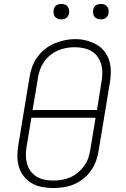

<svg xmlns="http://www.w3.org/2000/svg" viewBox="-20 -944 640 972"><path d="M249 8Q220 8 192 2.5Q164 -3 141 -16.5Q118 -30 101 -51Q84 -72 76 -98.5Q68 -125 68 -153.5Q68 -182 73 -211L130 -556Q134 -582 143.5 -607.5Q153 -633 169.5 -655.5Q186 -678 208.5 -696Q231 -714 256.5 -724.5Q282 -735 308 -740.5Q334 -746 361 -746Q390 -746 417 -739Q444 -732 467.5 -719Q491 -706 508 -684.5Q525 -663 533 -637Q541 -611 541 -582Q541 -553 536 -524L479 -179Q475 -153 465.5 -127.5Q456 -102 440 -79.5Q424 -57 401.5 -39Q379 -21 353.5 -10.5Q328 0 301.5 4Q275 8 249 8ZM145 -387H471L494 -531Q498 -553 498 -576Q498 -599 492 -619.5Q486 -640 473.5 -657.5Q461 -675 442.5 -685.5Q424 -696 402 -700.5Q380 -705 358 -705Q336 -705 314.5 -701Q293 -697 272.5 -688Q252 -679 234 -664.5Q216 -650 203 -631Q190 -612 182.5 -591.5Q175 -571 172 -549ZM249 -30Q271 -30 292.5 -33.5Q314 -37 335 -46Q356 -55 374 -70Q392 -85 405.5 -103.5Q419 -122 426.5 -143Q434 -164 437 -186L464 -348H139L115 -204Q111 -182 111 -159.5Q111 -137 116.5 -116.5Q122 -96 134.5 -78.5Q147 -61 165 -50Q183 -39 205 -34.5Q227 -30 249 -30ZM490 -846Q481 -846 472.5 -849Q464 -852 458.5 -859Q453 -866 451.5 -875.5Q450 -885 452 -895Q453 -901 456 -907Q459 -913 465 -917Q471 -921 477.5 -922.5Q484 -924 490 -924Q500 -924 508.5 -921Q517 -918 522.5 -911Q528 -904 529.5 -894.5Q531 -885 529 -875Q528 -869 524.5 -863Q521 -857 515.5 -853Q510 -849 503.5 -847.5Q497 -846 490 -846ZM290 -846Q281 -846 272.5 -849Q264 -852 258.5 -859Q253 -866 251.5 -875.5Q250 -885 252 -895Q253 -901 256 -907Q259 -913 265 -917Q271 -921 277.5 -922.5Q284 -924 290 -924Q300 -924 308.5 -921Q317 -918 322.5 -911Q328 -904 329.5 -894.5Q331 -885 329 -875Q328 -869 324.5 -863Q321 -857 315.5 -853Q310 -849 303.5 -847.5Q297 -846 290 -846Z"/></svg>

Font: Iosevka Curly Slab XLtEx
Style: Italic
Weight: 200
Width: 7
Italic angle: -9°
Monospace: yes
Designer: Belleve Invis
Foundry: Belleve Invis
Version: Version 11.1.0; ttfautohint (v1.8.3)